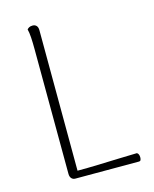

<svg xmlns="http://www.w3.org/2000/svg" viewBox="-107 -769 676 842"><g transform="rotate(-15 231.0 -348.5)"><path d="M146 -669 148 -31Q194 -31 239.5 -32.5Q285 -34 330.5 -35.5Q376 -37 419 -38Q424 -36 426.5 -30Q429 -24 429 -17Q429 -10 427 -5Q425 0 418 0H130Q119 0 112.5 -7.5Q106 -15 106 -28L104 -594Q104 -624 102.5 -648Q101 -672 97 -686Q100 -690 106 -693.5Q112 -697 122 -697Q133 -697 139.5 -690Q146 -683 146 -669Z"/></g></svg>

Font: Arima Thin ExtraLight
Style: Regular
Weight: 250
Version: Version 1.100